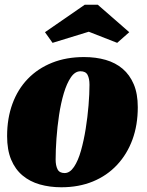

<svg xmlns="http://www.w3.org/2000/svg" viewBox="-20 -771 619 811"><path d="M239 20Q190 20 148 8Q106 -4 75 -30Q44 -56 27 -97Q10 -138 10 -196Q10 -271 32.5 -332.5Q55 -394 97.5 -438Q140 -482 200 -506Q260 -530 335 -530Q385 -530 426.5 -518Q468 -506 498 -480.5Q528 -455 545 -415Q562 -375 562 -318Q562 -243 539.5 -181.5Q517 -120 474.5 -74.5Q432 -29 372.5 -4.5Q313 20 239 20ZM253 -40Q275 -40 292.5 -66Q310 -92 322 -134.5Q334 -177 342 -227Q350 -277 354 -326Q358 -375 358 -413Q358 -439 350 -454.5Q342 -470 320 -470Q297 -470 279.5 -444.5Q262 -419 249.5 -377Q237 -335 229.5 -285Q222 -235 218.5 -186Q215 -137 215 -97Q215 -72 223 -56Q231 -40 253 -40ZM202 -590 170 -635 338 -751H393L526 -635L475 -590L355 -637Z"/></svg>

Font: Sansita Swashed Light Black
Style: Regular
Weight: 900
Version: Version 1.003